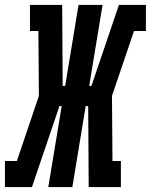

<svg xmlns="http://www.w3.org/2000/svg" viewBox="-50 -755 609 775"><path d="M-30 0V-105H18L107 -368L105 -630H71V-735H201L203 -408H213L267 -735H364L310 -408H319L430 -735H539V-630H491L402 -368L404 -105H438V0H308L306 -327H296L242 0H145L199 -327H190L79 0Z"/></svg>

Font: Iosevka Slab Extrabold
Style: Italic
Weight: 800
Italic angle: -9°
Monospace: yes
Designer: Belleve Invis
Foundry: Belleve Invis
Version: Version 11.1.0; ttfautohint (v1.8.3)